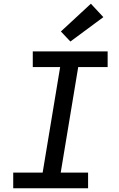

<svg xmlns="http://www.w3.org/2000/svg" viewBox="-20 -1011 640 1031"><path d="M51 0V-84H209L303 -651H156V-735H558V-651H400L306 -84H453V0ZM358 -788 307 -842 468 -991 535 -919Z"/></svg>

Font: Iosevka Curly MdExObl
Style: Regular
Weight: 500
Width: 7
Italic angle: -9°
Monospace: yes
Designer: Belleve Invis
Foundry: Belleve Invis
Version: Version 11.1.0; ttfautohint (v1.8.3)